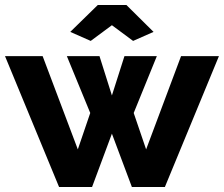

<svg xmlns="http://www.w3.org/2000/svg" viewBox="-24 -750 898 770"><path d="M257.8 -622.1 368.2 -730H482.9L591.8 -622.1L509.8 -585.9L424.8 -648.9L339.8 -585.9ZM702.1 -524.9H854L637.2 0H504.9L424.8 -213.9L345.2 0H212.9L-3.9 -524.9H147L288.1 -150.9L337.9 -296.9L244.1 -524.9H375L424.8 -367.2L475.1 -524.9H605L512.2 -296.9L562 -150.9Z"/></svg>

Font: Raleway-v4020 ExtraBold
Style: Regular
Weight: 800
Designer: Matt McInerney, Pablo Impallari, Rodrigo Fuenzalida
Foundry: Matt McInerney, Pablo Impallari, Rodrigo Fuenzalida
Version: Version 4.020;PS 004.020;hotconv 1.0.88;makeotf.lib2.5.64775